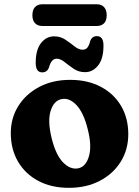

<svg xmlns="http://www.w3.org/2000/svg" viewBox="-20 -865 651 898"><path d="M308.5 -491.5Q390 -491.5 451.2 -459.2Q512.5 -427 546.2 -369.8Q580 -312.5 580 -237.5Q580 -166 545 -109.2Q510 -52.5 447.2 -19.5Q384.5 13.5 302 13.5Q220.5 13.5 159.5 -18.8Q98.5 -51 64.5 -108.8Q30.5 -166.5 30.5 -243Q30.5 -312.5 65.5 -368.8Q100.5 -425 163 -458.2Q225.5 -491.5 308.5 -491.5ZM347 -78Q382 -86 396 -134.2Q410 -182.5 391 -258Q371.5 -338.5 337 -374.2Q302.5 -410 266 -401Q232 -393.5 217 -347Q202 -300.5 221 -221Q240.5 -140.5 275.2 -105.2Q310 -70 347 -78ZM378 -527.5Q348 -527.5 324.8 -543.2Q301.5 -559 282 -574.8Q262.5 -590.5 245 -590.5Q220 -590.5 209 -549.5Q200.5 -526.5 177.5 -526.5Q147 -526.5 147 -571Q147 -632 171.8 -663.5Q196.5 -695 233 -695Q263 -695 286.2 -679.2Q309.5 -663.5 328.8 -648Q348 -632.5 366 -632.5Q381 -632.5 389 -642.8Q397 -653 402 -673.5Q410.5 -696 433.5 -696Q464 -696 464 -652Q464 -590.5 439 -559Q414 -527.5 378 -527.5ZM131.5 -793.5Q131.5 -819 143.8 -832Q156 -845 177.5 -845H433Q454.5 -845 466.8 -831.8Q479 -818.5 479 -794Q479 -769 466.8 -756.2Q454.5 -743.5 433 -743.5H177.5Q156 -743.5 143.8 -756.5Q131.5 -769.5 131.5 -793.5Z"/></svg>

Font: Fraunces 9pt SuperSoft
Style: Bold
Weight: 700
Version: Version 1.000;[b76b70a41]